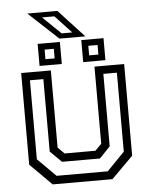

<svg xmlns="http://www.w3.org/2000/svg" viewBox="-56 -865 713 912"><g transform="rotate(-5 300.5 -409.5)"><path d="M158 0 55 -103V-540H196.5V-172L227 -141.5H374L404.5 -172V-540H546V-103L443 0ZM180 -39H424L508 -125.5V-502H443.5V-156.5L392.5 -103H211.5L157.5 -156.5V-502H93.5V-125.5ZM353 -566V-671H459V-566ZM145 -566V-671H251V-566ZM175.5 -595.5H219.5V-641H175.5ZM384 -595.5H428V-641H384ZM374 -687H250.5L108.5 -819H252ZM313.5 -711 235.5 -794.5H176.5L263 -711Z"/></g></svg>

Font: Tourney Thin
Style: Regular
Weight: 400
Version: Version 1.015